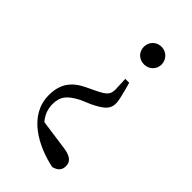

<svg xmlns="http://www.w3.org/2000/svg" viewBox="-234 -600 901 901"><g transform="rotate(45 216.0 -150.0)"><path d="M271 -531C236 -531 212 -504 212 -472C212 -440 236 -414 271 -414C305 -414 330 -440 330 -472C330 -504 305 -531 271 -531ZM57 4C57 137 192 207 307 231C334 224 350 210 350 183C350 157 336 138 289 130L132 108C110 82 100 56 99 23C99 -28 118 -54 178 -85L227 -106C287 -135 308 -155 308 -191C308 -209 303 -228 294 -264L283 -304H257L260 -236C259 -202 248 -191 199 -167L159 -148C90 -116 57 -72 57 4Z"/></g></svg>

Font: Source Han Serif KR
Style: Regular
Weight: 400
Designer: Ryoko NISHIZUKA 西塚涼子 (kana & ideographs); Frank Grießhammer (Latin, Greek & Cyrillic); Wenlong ZHANG 张文龙 (bopomofo); San
Foundry: Adobe
Version: Version 2.001;hotconv 1.1.0;makeotfexe 2.6.0